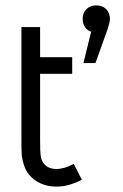

<svg xmlns="http://www.w3.org/2000/svg" viewBox="-20 -692 461 718"><path d="M289.1 -621.1Q289.1 -644 303.2 -658Q317.4 -671.9 339.8 -671.9Q362.3 -671.9 376.7 -658Q391.1 -644 391.1 -621.1Q391.1 -609.9 382.8 -584L336.9 -456.1H292L320.8 -573.2Q306.6 -577.6 297.9 -590.8Q289.1 -604 289.1 -621.1ZM129.9 -169.9Q129.9 -125 132.1 -108.9Q134.3 -92.8 144 -80.1Q160.2 -60.1 190.9 -60.1Q220.2 -60.1 255.9 -79.1L286.1 -20Q236.8 5.9 190.9 5.9Q158.7 5.9 131.6 -6.3Q104.5 -18.6 87.9 -40Q74.7 -56.6 68.4 -78.4Q62 -100.1 61 -116.9Q60.1 -133.8 60.1 -169.9V-590.8H129.9V-478H250V-416H129.9Z"/></svg>

Font: Gidolinya
Style: Regular
Weight: 400
Version: Version 1.0.3